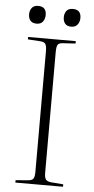

<svg xmlns="http://www.w3.org/2000/svg" viewBox="-60 -924 468 959"><g transform="rotate(5 174.5 -444.5)"><path d="M55 0V-12L119 -17Q138 -19 144 -28.5Q150 -38 150 -63V-666Q150 -693 143.5 -703Q137 -713 117 -714L55 -718V-730H294V-718L230 -714Q211 -713 205 -703.5Q199 -694 199 -666V-62Q199 -38 206 -28.5Q213 -19 232 -17L294 -12V0ZM265 -800Q244 -800 234 -812Q224 -824 224 -843Q224 -863 234 -876Q244 -889 266 -889Q307 -889 307 -847Q307 -828 296.5 -814Q286 -800 265 -800ZM91 -800Q70 -800 60 -812Q50 -824 50 -843Q50 -863 60.5 -876Q71 -889 92 -889Q133 -889 133 -847Q133 -828 123 -814Q113 -800 91 -800Z"/></g></svg>

Font: Display Extralight
Style: Regular
Weight: 200
Designer: Latin by Veronika Burian and Jose Scaglione. Greek by Irene Vlachou. Cyrillic by Vera Evstafieva.
Foundry: TypeTogether
Version: Version 3.002